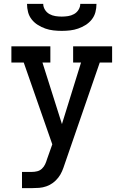

<svg xmlns="http://www.w3.org/2000/svg" viewBox="-20 -760 640 995"><path d="M94 215V131H144Q159 131 173 127.5Q187 124 197.5 114Q208 104 214 91Q220 78 224 64L251 -12L103 -436H39V-520H241V-436H200L301 -117L400 -436H359V-520H561V-436H497L315 91Q309 110 301.5 127.5Q294 145 282 160.5Q270 176 254.5 187.5Q239 199 220.5 205.5Q202 212 183 213.5Q164 215 144 215ZM300 -600Q278 -600 256.5 -602.5Q235 -605 215 -612Q195 -619 176.5 -630.5Q158 -642 144.5 -659Q131 -676 125.5 -697Q120 -718 120 -740H204Q204 -724 213 -709.5Q222 -695 236.5 -687Q251 -679 267.5 -676.5Q284 -674 300 -674Q316 -674 332.5 -676.5Q349 -679 363.5 -687Q378 -695 387 -709.5Q396 -724 396 -740H480Q480 -718 474.5 -697Q469 -676 455.5 -659Q442 -642 423.5 -630.5Q405 -619 385 -612Q365 -605 343.5 -602.5Q322 -600 300 -600Z"/></svg>

Font: Iosevka HT Medium Extended
Style: Regular
Weight: 500
Width: 7
Monospace: yes
Designer: Belleve Invis
Foundry: Belleve Invis
Version: Version 32.3.0; ttfautohint (v1.8.4)